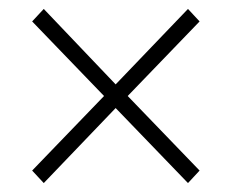

<svg xmlns="http://www.w3.org/2000/svg" viewBox="-20 -545 519 430"><path d="M78 -135 52 -163 213 -330 52 -497 78 -525 239 -356 401 -525 427 -497 266 -330 427 -163 401 -135 239 -303Z"/></svg>

Font: CV Source Sans Light
Style: Regular
Weight: 300
Designer: Paul D. Hunt
Foundry: Adobe Systems Incorporated
Version: Version 3.001